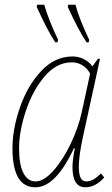

<svg xmlns="http://www.w3.org/2000/svg" viewBox="-20 -786 475 816"><path d="M33 -156Q33 -238 65 -330Q97 -422 155 -484Q213 -546 288 -546Q315 -546 337 -534.5Q359 -523 373 -504L396 -536H405L332 -202Q315 -124 315 -76Q315 -46 322.5 -30.5Q330 -15 347 -15Q361 -15 375.5 -22.5Q390 -30 409 -49L423 -32Q386 10 343 10Q288 10 288 -76Q288 -104 298 -156H294Q217 10 130 10Q33 10 33 -156ZM328 -312 363 -473Q351 -496 330.5 -508.5Q310 -521 285 -521Q220 -521 169 -460.5Q118 -400 89.5 -313.5Q61 -227 61 -156Q61 -86 79.5 -50.5Q98 -15 131 -15Q166 -15 206 -59.5Q246 -104 279.5 -173Q313 -242 328 -312ZM136 -757 138 -766H168Q176 -737 192.5 -695Q209 -653 227 -617L224 -606H215Q182 -655 136 -757ZM268 -757 270 -766H301Q308 -737 324.5 -695.5Q341 -654 359 -617L357 -606H348Q312 -660 268 -757Z"/></svg>

Font: Noto Serif NarrowThin
Style: Italic
Weight: 250
Width: 4
Italic angle: -12°
Designer: Monotype Design Team
Foundry: Monotype Imaging Inc.
Version: Version 1.001